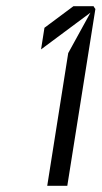

<svg xmlns="http://www.w3.org/2000/svg" viewBox="-20 -585 329 622"><path d="M283 -565H218L124 -495L113 -425L273 -544L201 -413L133 17H198L289 -556C288 -557 285 -561 283 -565Z"/></svg>

Font: Charger Static
Style: 2Obl
Weight: 1000
Designer: Jasper
Foundry: KineticPlasma Fonts/Cannot Into Space Fonts
Version: Version 1.1